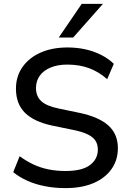

<svg xmlns="http://www.w3.org/2000/svg" viewBox="-20 -958 662 987"><path d="M317 9Q262 9 212.5 -0.5Q163 -10 121.5 -28.5Q80 -47 48 -73L81 -155Q115 -130 151 -113Q187 -96 228 -87.5Q269 -79 317 -79Q402 -79 442.5 -109.5Q483 -140 483 -189Q483 -216 470.5 -235Q458 -254 430 -267.5Q402 -281 357 -290L250 -312Q155 -332 108.5 -378Q62 -424 62 -502Q62 -566 96 -614Q130 -662 189.5 -688Q249 -714 327 -714Q375 -714 418.5 -704.5Q462 -695 499.5 -676Q537 -657 565 -630L531 -551Q488 -589 438 -607.5Q388 -626 326 -626Q277 -626 240.5 -611Q204 -596 184.5 -569Q165 -542 165 -505Q165 -463 192 -438Q219 -413 282 -400L388 -378Q488 -357 537 -313Q586 -269 586 -196Q586 -135 553 -88.5Q520 -42 460 -16.5Q400 9 317 9ZM282 -765 400 -938H509L356 -765Z"/></svg>

Font: Nunito Sans 12pt SemiBold
Style: Regular
Weight: 600
Designer: Vernon Adams
Foundry: Vernon Adams
Version: Version 3.101;gftools[0.9.27]